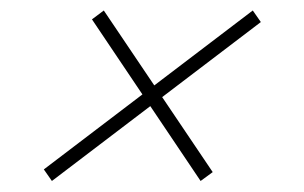

<svg xmlns="http://www.w3.org/2000/svg" viewBox="-20 -408 565 357"><path d="M61.5 -93 450 -388.5 465 -367 76.5 -71.5ZM151 -372 173 -388.5 375.5 -88 353 -71.5Z"/></svg>

Font: Newsreader 36pt Light
Style: Italic
Weight: 300
Italic angle: -17°
Designer: Hugues Gentile
Foundry: Production Type
Version: Version 1.003